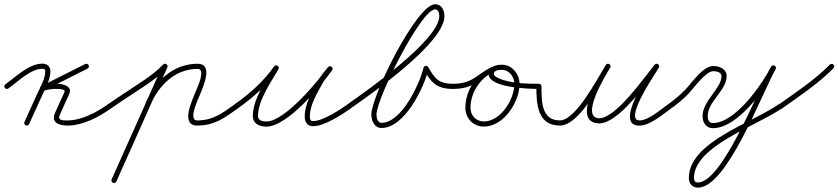

<svg xmlns="http://www.w3.org/2000/svg" viewBox="-32 -574 3913 896"><path d="M6.9 -161.2C6.9 -161.2 6.9 -161.2 6.9 -161.2C51.9 -192.9 110.2 -253 166 -253C175.3 -253 179.2 -250.4 179.2 -241C179.2 -206.5 156.3 -168.2 142.1 -137C122.1 -93 102.1 -49 82.1 -5C79.3 1.1 82 8.2 88 10.9C94.1 13.7 101.2 11 103.9 5C103.9 5 103.9 5 103.9 5C123.9 -39 143.9 -83 163.9 -127C179.7 -161.8 203.2 -202.3 203.2 -241C203.2 -263.7 188.4 -277 166 -277C102.7 -277 43.1 -216 -6.9 -180.8C-12.3 -177 -13.6 -169.5 -9.8 -164.1C-6 -158.7 1.5 -157.4 6.9 -161.2ZM365.6 -275.2C365.6 -275.2 365.6 -275.2 365.6 -275.2C297.3 -240.8 228.9 -206.3 160.6 -171.9C154 -168.6 152.8 -161.9 154.9 -156.7C157 -151.4 162.6 -147.5 169.6 -149.7C190.7 -156.3 211.4 -159.9 233.5 -159C233.5 -159 233.7 -159 233.9 -159C234.1 -159 234.3 -159 234.3 -159C239.8 -159.1 275.4 -158.5 269.1 -145.1C269.1 -145.1 269.1 -145 269.1 -145C269.1 -145 269.1 -144.9 269.1 -144.9C254.6 -112.9 240.1 -80.9 225.6 -48.9C225.6 -48.9 225.7 -49 225.7 -49C225.7 -49 225.7 -49.1 225.7 -49.1C203.3 -1 244.7 12 283 12C354.5 12 428 -27.1 484.9 -67.2C490.3 -71 491.6 -78.5 487.8 -83.9C484 -89.3 476.5 -90.6 471.1 -86.8C418.5 -49.8 349.3 -12 283 -12C262.6 -12 234.3 -10.8 247.4 -38.9C247.4 -38.9 247.5 -39 247.5 -39C247.5 -39 247.5 -39.1 247.5 -39.1C262 -71.1 276.5 -103.1 290.9 -135.1C290.9 -135.1 290.9 -135 290.9 -135C290.9 -135 290.9 -134.9 290.9 -134.9C308.3 -172.2 259.9 -183.7 233.7 -183C233.7 -183 233.9 -183 234.1 -183C234.3 -183 234.5 -183 234.5 -183C209.6 -183.9 186.1 -180 162.4 -172.6C155.4 -170.4 154.4 -163.2 156.7 -157.4C159.1 -151.6 164.8 -147.1 171.4 -150.4C239.7 -184.9 308.1 -219.3 376.4 -253.8C382.3 -256.7 384.7 -264 381.7 -269.9C378.7 -275.8 371.5 -278.2 365.6 -275.2Z M484.9 -67.2C484.9 -67.2 484.9 -67.2 484.9 -67.2C540.1 -105.6 597 -141.6 652.7 -179.3C686.5 -202.2 718.4 -226.6 746.7 -256.2C751.3 -261 751.1 -268.6 746.3 -273.1C741.5 -277.7 733.9 -277.6 729.3 -272.8C729.3 -272.8 729.3 -272.8 729.3 -272.8C702.2 -244.4 671.7 -221.1 639.3 -199.2C583.4 -161.4 526.5 -125.4 471.1 -86.8C465.7 -83.1 464.4 -75.6 468.2 -70.1C471.9 -64.7 479.4 -63.4 484.9 -67.2ZM742.9 -275.4C736.8 -278.1 729.7 -275.4 727 -269.4C647.7 -91.9 568.4 85.6 489 263.1C486.3 269.2 489.1 276.3 495.1 279C501.2 281.7 508.3 278.9 511 272.9C511 272.9 511 272.9 511 272.9C590.3 95.4 669.6 -82.1 749 -259.6C751.7 -265.6 748.9 -272.7 742.9 -275.4ZM665.2 -72.7C665.2 -72.7 665.2 -72.7 665.2 -72.7C686.8 -128.7 722.5 -181.6 772.5 -215.8C807.3 -239.5 847.8 -252.5 890 -252.5C930.4 -252.5 888.7 -165.4 882.1 -148.9C867 -110.7 806.6 12 888 12C968.6 12 1015.3 -23.7 1076.9 -67.2C1082.3 -71 1083.6 -78.5 1079.8 -83.9C1076 -89.3 1068.5 -90.6 1063.1 -86.8C1005.8 -46.4 963 -12 888 -12C843.2 -12 895.4 -117.3 904.4 -140C918.3 -175 963.7 -276.5 890 -276.5C843 -276.5 797.8 -262.1 759 -235.6C704.9 -198.7 666.1 -141.9 642.8 -81.3C640.4 -75.1 643.5 -68.2 649.7 -65.8C655.9 -63.4 662.8 -66.5 665.2 -72.7Z M1075.8 -67.1C1075.8 -67.1 1075.8 -67.1 1075.8 -67.1C1147.9 -116.7 1215.9 -178.5 1266.8 -250C1271.2 -256.2 1268 -262.8 1262.8 -266.1C1257.6 -269.4 1250.3 -269.5 1246.6 -262.9C1207.7 -194.7 1147.9 -111.7 1147.9 -31.7C1147.9 4 1180.6 16.9 1211.2 16.9C1308.5 16.9 1464.7 -171.4 1517.8 -246C1522.3 -252.4 1519.9 -259 1515.2 -262.6C1510.5 -266.1 1503.5 -266.6 1498.6 -260.5C1483.9 -241.9 1467.3 -223.5 1455.6 -203C1455.6 -203 1455.5 -202.9 1455.5 -202.8C1455.5 -202.7 1455.4 -202.7 1455.4 -202.7C1427.1 -149.7 1390 -92 1390 -30.3C1390 -21.5 1391.3 -12.5 1395.3 -4.5C1395.3 -4.5 1395.4 -4.4 1395.4 -4.4C1395.5 -4.3 1395.5 -4.2 1395.5 -4.2C1403.9 11 1413.8 14.7 1431.4 14.7C1481.5 14.7 1564.3 -39.5 1603.9 -67.2C1609.3 -71 1610.6 -78.5 1606.8 -83.9C1603 -89.3 1595.5 -90.6 1590.1 -86.8C1590.1 -86.8 1590.1 -86.8 1590.1 -86.8C1555.4 -62.6 1475.1 -9.3 1431.4 -9.3C1421.3 -9.3 1420.3 -8.9 1416.5 -15.8C1416.5 -15.8 1416.5 -15.7 1416.6 -15.6C1416.6 -15.5 1416.7 -15.5 1416.7 -15.5C1414.4 -19.9 1414 -25.4 1414 -30.3C1414 -87.3 1450.4 -142.3 1476.6 -191.3C1476.6 -191.3 1476.5 -191.3 1476.5 -191.2C1476.5 -191.1 1476.4 -191 1476.4 -191C1487.5 -210.5 1503.4 -228 1517.4 -245.5C1522.2 -251.6 1519.7 -258.4 1514.8 -262.1C1509.9 -265.7 1502.7 -266.3 1498.2 -260C1451.2 -193.7 1296.7 -7.1 1211.2 -7.1C1194.8 -7.1 1171.9 -10.9 1171.9 -31.7C1171.9 -106.4 1231 -187.1 1267.4 -251.1C1271.2 -257.7 1268.3 -264 1263.4 -267.1C1258.6 -270.2 1251.6 -270.1 1247.2 -264C1197.9 -194.7 1132 -134.9 1062.2 -86.9C1056.7 -83.1 1055.4 -75.7 1059.1 -70.2C1062.9 -64.7 1070.3 -63.4 1075.8 -67.1Z M1586.2 -70.1C1589.9 -64.7 1597.4 -63.4 1602.9 -67.2C1704.8 -138.1 2042 -373.9 2042 -498.6C2042 -525 2029.4 -554.3 1998.9 -554.3C1912.2 -554.3 1700.9 -125.9 1700.9 -39.6C1700.9 -11.2 1714.9 23.3 1748.2 23.3C1856.9 23.3 1947.8 -166.8 1967.7 -252.3C1968.8 -257.2 1962.1 -258.6 1955.6 -257.7C1949.2 -256.8 1943.1 -253.5 1945.6 -249.1C1979.6 -189.3 2005.2 -159 2082 -159C2088.7 -159 2094 -164.4 2094 -171C2094 -177.6 2088.7 -183 2082 -183C2013.8 -183 1996 -209.1 1966.4 -260.9C1963.9 -265.4 1959 -267 1954.3 -266.4C1949.7 -265.7 1945.5 -262.7 1944.3 -257.7C1927.4 -185 1842.5 -0.7 1748.2 -0.7C1730 -0.7 1724.9 -25.6 1724.9 -39.6C1724.9 -113.3 1932.1 -530.3 1998.9 -530.3C2014.6 -530.3 2018 -510.7 2018 -498.6C2018 -388.7 1681.7 -151.3 1589.1 -86.8C1583.7 -83.1 1582.4 -75.6 1586.2 -70.1Z M2082 -159C2082 -159 2082 -159 2082 -159C2180.7 -159.1 2198.1 -202.8 2271.6 -238.7C2278.8 -242.2 2279.8 -249.2 2277.2 -254.6C2274.6 -260 2268.5 -263.7 2261.3 -260.4C2189.5 -227.1 2139.7 -150.4 2139.7 -71.2C2139.7 -21.8 2176.3 16.7 2226.2 16.7C2319.2 16.7 2392.6 -98.2 2392.6 -182.5C2392.6 -227.5 2357.9 -272 2311 -272C2287.8 -272 2259.4 -266.9 2250.7 -242C2250.7 -242 2250.7 -242 2250.7 -242C2250.7 -242 2250.7 -242 2250.7 -242C2222.5 -163.1 2442.3 -159.1 2483 -159C2489.6 -159 2495 -164.4 2495 -171C2495 -177.6 2489.6 -183 2483 -183C2483 -183 2483 -183 2483 -183C2424.3 -183.1 2344 -184.3 2290.7 -211C2282.3 -215.2 2269.2 -222.6 2273.3 -234C2273.3 -234 2273.3 -234 2273.3 -234C2273.3 -234 2273.3 -234 2273.3 -234C2277.9 -247.1 2299.6 -248 2311 -248C2344.5 -248 2368.6 -214.2 2368.6 -182.5C2368.6 -111.7 2305.5 -7.3 2226.2 -7.3C2189.5 -7.3 2163.7 -34.9 2163.7 -71.2C2163.7 -141.1 2208 -209.2 2271.4 -238.6C2278.6 -241.9 2279.6 -249.1 2277 -254.5C2274.4 -260 2268.2 -263.7 2261.1 -260.3C2191.3 -226.2 2174.4 -183.1 2082 -183C2075.4 -183 2070 -177.6 2070 -171C2070 -164.4 2075.4 -159 2082 -159Z M2471 -171C2471 -171 2471 -171 2471 -171C2471 -90.8 2475.1 12 2580.5 12C2671.5 12 2768.1 -182.3 2815.4 -258.1C2819.6 -264.8 2816.5 -271.4 2811.3 -274.5C2806.2 -277.6 2799 -277.4 2794.9 -270.6C2768.5 -226 2631.4 -3.9 2762.8 2C2762.8 2 2763 2 2763.1 2C2763.3 2 2763.4 2 2763.4 2C2855.9 1.6 2981.8 -182.9 3041.6 -256.9C3046.3 -262.8 3043.4 -269.5 3038.4 -273.1C3033.3 -276.7 3026.1 -277.2 3022.1 -270.9C3003.7 -241.6 2822.7 19.4 2956.7 12C3003.9 9.4 3060.7 -40.1 3098.9 -67.2C3104.3 -71 3105.6 -78.5 3101.8 -83.9C3098 -89.3 3090.5 -90.6 3085.1 -86.8C3085.1 -86.8 3085.1 -86.8 3085.1 -86.8C3051.4 -62.9 2996.2 -14.2 2955.3 -12C2876.6 -7.6 3016.5 -216.3 3026.8 -232.9C3032.1 -241.5 3037.2 -249.8 3042.4 -258.1C3046.4 -264.5 3043.8 -270.9 3039.2 -274.2C3034.5 -277.6 3027.6 -277.9 3022.9 -272C2969 -205.4 2842 -22.4 2763.3 -22C2763.3 -22 2763.4 -22 2763.6 -22C2763.7 -22 2763.9 -22 2763.9 -22C2671.5 -26.1 2799.5 -231.3 2815.6 -258.4C2819.6 -265.2 2816.6 -271.6 2811.5 -274.7C2806.4 -277.8 2799.2 -277.5 2795.1 -270.8C2753.4 -204 2654.9 -12 2580.5 -12C2492.7 -12 2495 -105.9 2495 -171C2495 -177.6 2489.6 -183 2483 -183C2476.4 -183 2471 -177.6 2471 -171Z M3082.2 -70.1C3085.9 -64.7 3093.4 -63.4 3098.9 -67.2C3125.8 -86 3151.1 -107.1 3174.6 -130.1C3199.8 -154.8 3260.1 -242 3297 -242C3310.8 -242 3335 -237 3335 -219C3335 -161.3 3246.6 -103.3 3246.6 -32C3246.6 -2.7 3262.6 24.2 3294.7 24.2C3410.7 24.2 3539.3 -157.2 3587.7 -251.5C3591.3 -258.5 3587.9 -264.8 3582.6 -267.6C3577.4 -270.4 3570.3 -269.7 3566.5 -262.8C3502 -146.3 3338.5 277.6 3224.8 277.6C3211.4 277.6 3206.6 268.9 3206.6 256.3C3206.6 108 3500.2 13.1 3614.9 -67.2C3620.3 -71 3621.6 -78.5 3617.8 -83.9C3614 -89.3 3606.5 -90.6 3601.1 -86.8C3476.7 0.3 3182.6 88.9 3182.6 256.3C3182.6 282.2 3198.1 301.6 3224.8 301.6C3359.7 301.6 3517.7 -125.1 3587.5 -251.2C3591.3 -258.1 3587.8 -264.4 3582.5 -267.2C3577.1 -270.1 3569.9 -269.5 3566.3 -262.5C3522.9 -177.7 3399 0.2 3294.7 0.2C3276.5 0.2 3270.6 -16.2 3270.6 -32C3270.6 -100.8 3359 -151.7 3359 -219C3359 -251.9 3325.2 -266 3297 -266C3247.2 -266 3195.8 -185.5 3163.7 -153.2C3139.5 -128.8 3113.3 -106.5 3085.1 -86.8C3079.7 -83.1 3078.4 -75.6 3082.2 -70.1Z M3598.2 -68.7C3602.1 -63.3 3609.5 -62 3615 -65.9C3697.7 -124.7 3786.2 -183.1 3857.6 -255.6C3862.2 -260.3 3862.1 -267.9 3857.4 -272.6C3852.7 -277.2 3845.1 -277.1 3840.4 -272.4C3840.4 -272.4 3840.4 -272.4 3840.4 -272.4C3770.1 -200.9 3682.6 -143.4 3601 -85.4C3595.6 -81.6 3594.4 -74.1 3598.2 -68.7Z"/></svg>

Font: FRB American Cursive Guidelines Light
Style: Italic
Weight: 300
Italic angle: -25°
Version: Version 2.0;Modular Font Editor K font №1